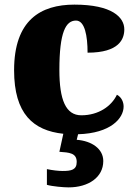

<svg xmlns="http://www.w3.org/2000/svg" viewBox="-20 -571 593 831"><path d="M277 240C362 240 427 197 427 126C427 73 377 39 312 34L318 10C459 6 515 -59 515 -110C515 -128 507 -150 486 -161C463 -112 407 -72 332 -72C265 -72 237 -138 237 -268C237 -433 265 -482 309 -482C347 -482 359 -416 359 -343C497 -343 518 -403 518 -444C518 -496 465 -551 302 -551C156 -551 41 -484 41 -267C41 -78 124 -6 254 8L237 86C280 89 312 91 312 130C312 164 289 169 251 169C233 169 207 166 183 161V229C207 236 256 240 277 240Z"/></svg>

Font: Noto Serif Malayalam Black
Style: Regular
Weight: 900
Designer: Indian type Foundry, Jelle Bosma, Monotype Design Team
Foundry: Monotype Imaging Inc.
Version: Version 2.104